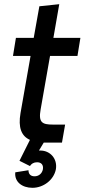

<svg xmlns="http://www.w3.org/2000/svg" viewBox="-20 -681 431 917"><path d="M195 0H276L291 -86H233C181 -86 163 -96 174 -158L219 -414H350L364 -500H235L263 -661L168 -651L141 -500H56L42 -414H126L78 -141C66 -72 82 -31 123 -13L73 87L123 112C130 101 141 94 157 94C177 94 188 106 185 127C181 148 165 161 145 161C127 161 116 151 116 132L53 142C48 187 85 216 135 216C187 216 237 179 247 127C255 75 218 38 173 38H166L189 0Z"/></svg>

Font: Uncut Sans Medium
Style: Italic
Weight: 500
Italic angle: -10°
Designer: Kasper Nordkvist
Foundry: Uncut Type
Version: Version 1.111;FEAKit 1.0